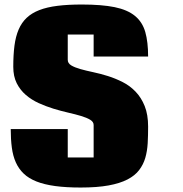

<svg xmlns="http://www.w3.org/2000/svg" viewBox="-20 -817 814 855"><path d="M281.7 -550.8Q281.7 -535.2 297.1 -525.9Q312.5 -516.6 337.6 -509.5Q362.8 -502.4 395 -495.6Q427.2 -488.8 460.7 -478.3Q494.1 -467.8 526.4 -451.4Q558.6 -435.1 583.7 -408.9Q608.9 -382.8 624.3 -344.7Q639.6 -306.6 639.6 -252.9Q639.6 -214.4 637.7 -179.2Q635.7 -144 627 -114Q618.2 -84 599.6 -59.6Q581.1 -35.2 547.6 -17.8Q514.2 -0.5 463.4 8.8Q412.6 18.1 339.4 18.1Q274.4 18.1 225.8 11.5Q177.2 4.9 142.6 -8.8Q107.9 -22.5 85.7 -43.7Q63.5 -64.9 50.5 -93.8Q37.6 -122.6 32.7 -159.7Q27.8 -196.8 27.8 -242.2H281.7V-115.7H397V-260.3Q397 -274.4 381.6 -283.7Q366.2 -293 341.1 -300.5Q315.9 -308.1 283.7 -315.4Q251.5 -322.8 218 -333Q184.6 -343.3 152.3 -357.9Q120.1 -372.6 95 -394.3Q69.8 -416 54.4 -446.5Q39.1 -477.1 39.1 -519.5Q39.1 -572.3 44.4 -613.5Q49.8 -654.8 63 -685.5Q76.2 -716.3 98.6 -737.5Q121.1 -758.8 155 -772Q189 -785.2 235.6 -791Q282.2 -796.9 344.2 -796.9Q433.1 -796.9 490.5 -785.2Q547.9 -773.4 581.1 -746.1Q614.3 -718.8 627 -674.3Q639.6 -629.9 639.6 -565.4H397V-663.1H281.7Z"/></svg>

Font: Coda Caption ExtraBold
Style: Regular
Weight: 800
Designer: vernon adams
Foundry: vernon adams
Version: Version 1.002